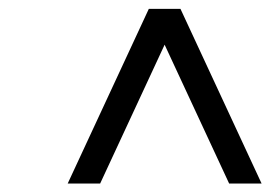

<svg xmlns="http://www.w3.org/2000/svg" viewBox="-20 -570 626 439"><path d="M356.4 -467.8 209 -150.4H134.8L320.3 -549.8H392.6L578.1 -150.4H503.9Z"/></svg>

Font: Thabit-Oblique
Style: Oblique
Weight: 500
Designer: Regenerated by Nadim Shaikli
Foundry: MAK Alagha
Version: 0.01